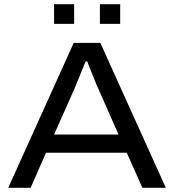

<svg xmlns="http://www.w3.org/2000/svg" viewBox="-20 -889 824 909"><path d="M19 0 329 -686H455L765 0H654L580 -166H198L125 0ZM236 -252H541L449 -461Q444 -471 436.5 -489Q429 -507 421 -527Q413 -547 405.5 -566Q398 -585 393 -598H385Q377 -577 366 -550.5Q355 -524 345 -500Q335 -476 329 -461ZM236 -776V-869H331V-776ZM453 -776V-869H549V-776Z"/></svg>

Font: Archivo SemiExpanded
Style: Regular
Weight: 400
Width: 6
Designer: Hector Gatti
Foundry: Omnibus-Type
Version: Version 2.001